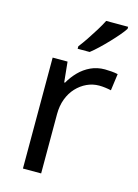

<svg xmlns="http://www.w3.org/2000/svg" viewBox="-117 -831 646 896"><g transform="rotate(15 206.5 -383.0)"><path d="M335 -546Q350 -546 367.5 -544.5Q385 -543 398 -540L387 -459Q374 -462 358.5 -464Q343 -466 329 -466Q298 -466 270 -453Q242 -440 220 -416.5Q198 -393 185.5 -360Q173 -327 173 -286V0H85V-536H157L167 -438H171Q188 -468 212 -492.5Q236 -517 267 -531.5Q298 -546 335 -546ZM388 -756Q379 -742 362 -722Q345 -702 324.5 -680.5Q304 -659 283.5 -639.5Q263 -620 245 -606H187V-618Q202 -637 219.5 -663Q237 -689 254 -716.5Q271 -744 282 -766H388Z"/></g></svg>

Font: Noto Sans Tamil
Style: Regular
Weight: 400
Designer: Jelle Bosma - Monotype Design Team
Foundry: Monotype Imaging Inc.
Version: Version 2.003